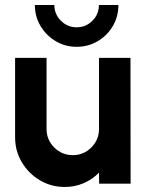

<svg xmlns="http://www.w3.org/2000/svg" viewBox="-20 -730 579 763"><path d="M40 -184.5V-500H165V-218Q165 -174.5 195.5 -144Q226 -113.5 269.5 -113.5Q312.5 -113.5 343 -144Q373.5 -174.5 373.5 -218V-500H498.5L499 0H374L373.5 -44Q348 -17.5 312.8 -2.2Q277.5 13 237.5 13Q183 13 138.2 -13.8Q93.5 -40.5 66.8 -85.2Q40 -130 40 -184.5ZM284.5 -544Q239 -544 201.2 -566.5Q163.5 -589 141 -626.8Q118.5 -664.5 118.5 -710H196Q196 -673.5 222.2 -647.5Q248.5 -621.5 284.5 -621.5Q321 -621.5 347 -647.2Q373 -673 373 -710H450.5Q450.5 -663.5 428 -625.8Q405.5 -588 367.8 -566Q330 -544 284.5 -544Z"/></svg>

Font: Urbanist
Style: Bold
Weight: 700
Designer: Corey Hu
Foundry: Corey Hu
Version: Version 1.330; ttfautohint (v1.8.4.7-5d5b)